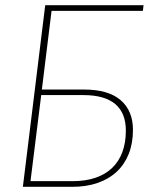

<svg xmlns="http://www.w3.org/2000/svg" viewBox="-20 -723 602 743"><path d="M139.5 -355 98 -22H261.5Q311 -22 349.2 -35Q387.5 -48 413.8 -73Q440 -98 453.5 -134.5Q467 -171 467 -217.5Q467 -286 425.8 -320.5Q384.5 -355 303 -355ZM179.5 -681 142 -376.5H305.5Q399 -376.5 446.8 -335.5Q494.5 -294.5 494.5 -220.5Q494.5 -169 478.5 -128.2Q462.5 -87.5 432.2 -59Q402 -30.5 358.2 -15.2Q314.5 0 258.5 0H68.5L155 -703H535.5L533 -681Z"/></svg>

Font: Lato ExtraLight
Style: Italic
Weight: 275
Italic angle: -7°
Designer: Lukasz Dziedzic with Adam Twardoch and Botio Nikoltchev
Foundry: tyPoland Lukasz Dziedzic
Version: Version 2.015; 2015-08-06; http://www.latofonts.com/